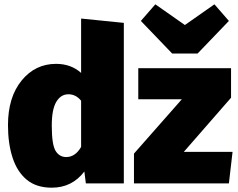

<svg xmlns="http://www.w3.org/2000/svg" viewBox="-20 -850 1103 890"><path d="M220 20Q149 20 104.5 -16.5Q60 -53 38.5 -118.5Q17 -184 17 -270Q17 -399 80 -476.5Q143 -554 240 -554Q309 -554 356 -512V-764L554 -744V0H378L371 -55Q314 20 220 20ZM287 -122Q329 -122 356 -169V-383Q332 -413 297 -413Q262 -413 241 -378Q220 -343 220 -268Q220 -180 237.5 -151Q255 -122 287 -122ZM1041 0H601V-138L823 -390H621V-534H1051V-397L832 -146H1058ZM896 -602H778L633 -753L700 -830L837 -734L974 -830L1041 -753Z"/></svg>

Font: Trujillo Black
Style: Regular
Weight: 900
Designer: Fira Sans original fonts by bBox Type GmbH, Carrois Corporate GbR, & Edenspiekermann AG / Changes by Cristiano Sobral
Foundry: Fira Sans original fonts by bBox Type GmbH, Carrois Corporate GbR, & Edenspiekermann AG / Changes by Cristiano Sobral
Version: Version 4.301;July 28, 2020;FontCreator 13.0.0.2655 64-bit